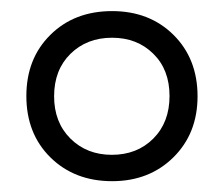

<svg xmlns="http://www.w3.org/2000/svg" viewBox="-20 -715 404 346"><path d="M182 -695Q249.5 -695 292.8 -652Q336 -609 336 -541.5Q336 -474.5 292.5 -431.5Q249 -388.5 182 -388.5Q114.5 -388.5 71 -431.2Q27.5 -474 27.5 -542Q27.5 -609.5 70.8 -652.2Q114 -695 182 -695ZM181.5 -436Q227 -436 256.2 -465.2Q285.5 -494.5 285.5 -542Q285.5 -589.5 256.2 -618.2Q227 -647 182 -647Q136.5 -647 107 -618Q77.5 -589 77.5 -541.5Q77.5 -494.5 107 -465.2Q136.5 -436 181.5 -436Z"/></svg>

Font: Newsreader 36pt ExtraBold
Style: Regular
Weight: 800
Designer: Hugues Gentile
Foundry: Production Type
Version: Version 1.003